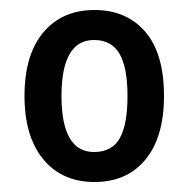

<svg xmlns="http://www.w3.org/2000/svg" viewBox="-20 -742 377 384"><path d="M308 -550Q308 -468 271 -423Q234 -378 169 -378Q104 -378 66.5 -423.5Q29 -469 29 -550Q29 -632 66.5 -677Q104 -722 169 -722Q233 -722 270.5 -678.5Q308 -635 308 -550ZM103 -550Q103 -438 168 -438Q204 -438 219.5 -465.5Q235 -493 235 -550Q235 -607 219 -634.5Q203 -662 168 -662Q103 -662 103 -550Z"/></svg>

Font: Noto Sans Georgian Condensed Medium
Style: Regular
Weight: 500
Width: 3
Designer: Monotype Design Team, Akaki Razmadze
Foundry: Google LLC
Version: Version 2.005; ttfautohint (v1.8.4.7-5d5b)